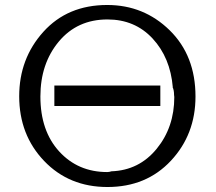

<svg xmlns="http://www.w3.org/2000/svg" viewBox="-20 -732 865 770"><path d="M57 -346Q57 -497 154 -604.5Q251 -712 410 -712Q557 -712 660.5 -610.5Q764 -509 764 -345Q764 -193 665.5 -87.5Q567 18 411 18Q257 18 157 -86.5Q57 -191 57 -346ZM142 -345Q142 -207 217.5 -124.5Q293 -42 410 -42Q418 -42 427 -45Q538 -49 608.5 -135.5Q679 -222 679 -343Q679 -344 678.5 -347Q678 -350 678 -352Q678 -371 672 -383L673 -382Q663 -501 592 -577.5Q521 -654 411 -654Q290 -654 216 -565.5Q142 -477 142 -345ZM198 -307V-389H623V-307Z"/></svg>

Font: Coval
Style: Light
Weight: 300
Foundry: Context Ltd
Version: Version 001.000